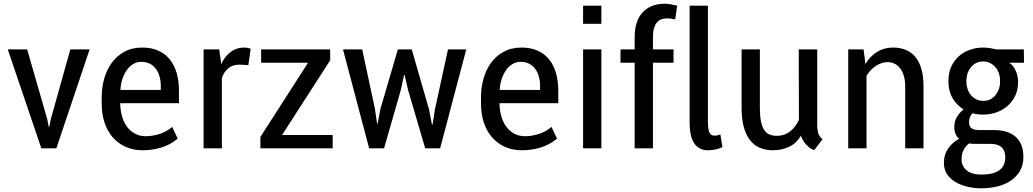

<svg xmlns="http://www.w3.org/2000/svg" viewBox="-20 -792 5513 1025"><path d="M231.9 -157.2 240.2 -115.2H243.2L251.5 -157.2L355.5 -528.3H458.5L280.8 0H200.7L21.5 -528.3H125Z M742.2 10.3Q690.9 10.3 650.1 -8.3Q609.4 -26.9 581.1 -59.8Q552.7 -92.8 537.8 -138.4Q522.9 -184.1 522.9 -238.3V-274.4Q522.9 -324.2 536.1 -371.6Q549.3 -418.9 576.2 -456.1Q603 -493.2 643.8 -515.6Q684.6 -538.1 739.3 -538.1Q788.6 -538.1 825.4 -521.5Q862.3 -504.9 886.7 -474.6Q911.1 -444.3 923.3 -401.6Q935.5 -358.9 935.5 -306.6V-241.2H622.1Q622.1 -240.7 621.8 -241.2Q621.6 -241.7 621.6 -241.2Q622.1 -206.1 630.9 -173.3Q639.6 -140.6 657.5 -116.2Q675.3 -91.8 702.1 -77.6Q729 -63.5 765.1 -64.9Q800.3 -66.4 835 -77.9Q869.6 -89.4 899.4 -114.3L928.7 -51.8Q887.7 -18.1 839.6 -3.9Q791.5 10.3 742.2 10.3ZM734.4 -461.9Q711.4 -461.9 692.1 -450.7Q672.9 -439.5 658.4 -419.9Q644 -400.4 634.8 -374Q625.5 -347.7 623 -316.9Q623.5 -316.4 623.5 -314.5Q623.5 -312.5 623.5 -312H838.4V-332Q838.4 -359.9 831.8 -383.5Q825.2 -407.2 812 -424.8Q798.8 -442.4 779.3 -452.1Q759.8 -461.9 734.4 -461.9Z M1305.7 -443.8Q1293.9 -444.8 1283 -445.8Q1272 -446.8 1257.8 -446.8Q1222.7 -446.8 1199.7 -428.2Q1176.8 -409.7 1164.6 -377V0H1066.9V-528.3H1150.4L1161.1 -449.7Q1179.7 -490.7 1210.9 -514.4Q1242.2 -538.1 1281.7 -538.1Q1291.5 -538.1 1301.5 -536.4Q1311.5 -534.7 1318.4 -532.2Z M1485.8 -71.3H1755.9V0H1370.1V-61L1624.5 -457H1374V-528.3H1742.7V-470.2Z M2270.5 -207.5 2286.1 -126.5H2289.1L2301.8 -207.5L2371.6 -528.3H2469.2L2329.6 0H2250L2158.7 -311L2140.1 -391.6H2137.2L2119.6 -311L2030.3 0H1950.7L1811 -528.3H1913.6L1981.9 -209.5Q1982.4 -205.6 1984.1 -194.3Q1985.8 -183.1 1987.5 -170.7Q1989.3 -158.2 1990.7 -147Q1992.2 -135.7 1993.2 -131.8H1996.1L2010.3 -208.5L2104 -528.3H2178.2Z M2767.1 10.3Q2715.8 10.3 2675 -8.3Q2634.3 -26.9 2606 -59.8Q2577.6 -92.8 2562.7 -138.4Q2547.9 -184.1 2547.9 -238.3V-274.4Q2547.9 -324.2 2561 -371.6Q2574.2 -418.9 2601.1 -456.1Q2627.9 -493.2 2668.7 -515.6Q2709.5 -538.1 2764.2 -538.1Q2813.5 -538.1 2850.3 -521.5Q2887.2 -504.9 2911.6 -474.6Q2936 -444.3 2948.2 -401.6Q2960.4 -358.9 2960.4 -306.6V-241.2H2647Q2647 -240.7 2646.7 -241.2Q2646.5 -241.7 2646.5 -241.2Q2647 -206.1 2655.8 -173.3Q2664.6 -140.6 2682.4 -116.2Q2700.2 -91.8 2727.1 -77.6Q2753.9 -63.5 2790 -64.9Q2825.2 -66.4 2859.9 -77.9Q2894.5 -89.4 2924.3 -114.3L2953.6 -51.8Q2912.6 -18.1 2864.5 -3.9Q2816.4 10.3 2767.1 10.3ZM2759.3 -461.9Q2736.3 -461.9 2717 -450.7Q2697.8 -439.5 2683.3 -419.9Q2668.9 -400.4 2659.7 -374Q2650.4 -347.7 2647.9 -316.9Q2648.4 -316.4 2648.4 -314.5Q2648.4 -312.5 2648.4 -312H2863.3V-332Q2863.3 -359.9 2856.7 -383.5Q2850.1 -407.2 2836.9 -424.8Q2823.7 -442.4 2804.2 -452.1Q2784.7 -461.9 2759.3 -461.9Z M3190.4 0H3092.8V-528.3H3190.4ZM3190.4 -665H3092.8V-761.7H3190.4Z M3368.2 0V-457H3292.5V-528.3H3368.2V-595.7Q3368.2 -637.2 3378.9 -670.2Q3389.6 -703.1 3410.2 -725.6Q3430.7 -748 3460.4 -760Q3490.2 -772 3528.3 -772Q3543.9 -772 3559.8 -769Q3575.7 -766.1 3595.2 -761.7L3584.5 -688.5Q3575.2 -690.4 3564 -692.1Q3552.7 -693.8 3540.5 -693.8Q3502.4 -693.8 3484.1 -668.5Q3465.8 -643.1 3465.8 -595.7V-528.3H3575.7V-457H3465.8V0Z M3661.6 -761.7H3759.3V-141.1Q3759.3 -101.6 3767.1 -84.7Q3774.9 -67.9 3794.4 -67.9Q3803.7 -67.9 3811.3 -69.8Q3818.8 -71.8 3825.7 -74.2L3836.9 -7.3Q3822.8 1 3802 5.6Q3781.2 10.3 3760.3 10.3Q3712.4 10.3 3687 -25.6Q3661.6 -61.5 3661.6 -139.6Z M4256.3 -68.8Q4232.9 -27.8 4193.4 -8.8Q4153.8 10.3 4106.4 10.3Q4066.9 10.3 4035.9 -3.2Q4004.9 -16.6 3983.4 -44.4Q3961.9 -72.3 3950.4 -115Q3939 -157.7 3939 -216.3V-528.3H4036.6V-215.3Q4036.6 -173.3 4042.2 -145Q4047.9 -116.7 4058.8 -99.4Q4069.8 -82 4086.7 -74.5Q4103.5 -66.9 4126.5 -66.9Q4148.4 -66.9 4166.7 -73.5Q4185.1 -80.1 4199.7 -91.8Q4214.4 -103.5 4225.6 -118.9Q4236.8 -134.3 4245.1 -151.9L4244.1 -528.3H4342.8V-117.2Q4343.8 -93.3 4349.1 -77.9Q4354.5 -62.5 4371.1 -48.8L4326.7 9.8Q4310.1 3.9 4297.4 -7.1Q4284.7 -18.1 4275.6 -30Q4266.6 -42 4261.7 -52.7Q4256.8 -63.5 4256.3 -68.8Z M4590.3 -528.3 4600.1 -449.7Q4624 -491.2 4661.9 -514.6Q4699.7 -538.1 4747.1 -538.1Q4785.6 -538.1 4815.9 -525.6Q4846.2 -513.2 4867.2 -487.5Q4888.2 -461.9 4899.2 -422.9Q4910.2 -383.8 4910.2 -330.6V0H4812.5V-329.1Q4812.5 -362.8 4804.9 -387.7Q4797.4 -412.6 4784.4 -428.7Q4771.5 -444.8 4754.6 -452.6Q4737.8 -460.4 4718.8 -460.4Q4689 -460.4 4658.7 -441.9Q4628.4 -423.3 4606 -388.2V0H4508.3V-528.3Z M5446.8 -457H5367.2Q5378.9 -450.2 5387.9 -438.7Q5397 -427.2 5402.8 -413.6Q5408.7 -399.9 5411.9 -385.3Q5415 -370.6 5415 -358.4V-352.5Q5415 -312.5 5399.7 -280.5Q5384.3 -248.5 5358.6 -226.3Q5333 -204.1 5299.6 -192.1Q5266.1 -180.2 5230 -180.2Q5214.4 -180.2 5199.7 -181.9Q5185.1 -183.6 5171.9 -187.5Q5163.1 -178.2 5158.2 -166.5Q5153.3 -154.8 5153.3 -139.6Q5153.3 -116.2 5167 -106.9Q5180.7 -97.7 5205.6 -97.7H5284.2Q5361.3 -97.7 5402.3 -61.5Q5443.4 -25.4 5443.4 45.4Q5443.4 89.4 5424.6 121.1Q5405.8 152.8 5374.8 173.3Q5343.8 193.8 5303 203.6Q5262.2 213.4 5218.3 213.4Q5185.5 213.4 5150.4 206.1Q5115.2 198.7 5085.9 182.6Q5056.6 166.5 5037.8 140.6Q5019 114.7 5019 77.1Q5019 33.2 5041.7 0.7Q5064.5 -31.7 5100.1 -51.3Q5074.7 -72.3 5074.7 -113.3Q5074.7 -144.5 5088.4 -167.5Q5102.1 -190.4 5124 -208Q5085.9 -231.4 5064.7 -269Q5043.5 -306.6 5043.5 -352.5V-363.3Q5043.5 -404.3 5058.3 -436.5Q5073.2 -468.8 5098.6 -491.5Q5124 -514.2 5157.7 -526.1Q5191.4 -538.1 5229 -538.1Q5246.6 -538.1 5263.4 -535.4Q5280.3 -532.7 5295.9 -528.3H5445.8ZM5186.5 -23.9Q5176.8 -23.9 5168.9 -24.4Q5161.1 -24.9 5154.3 -26.4Q5136.7 -15.6 5125 7.1Q5113.3 29.8 5113.3 59.1Q5113.3 94.2 5140.1 117.2Q5167 140.1 5218.3 140.1Q5281.7 140.1 5314.2 117.2Q5346.7 94.2 5346.7 47.4Q5346.7 12.2 5327.1 -5.9Q5307.6 -23.9 5266.6 -23.9ZM5139.2 -352.5Q5139.6 -333 5146 -314.9Q5152.3 -296.9 5164.1 -283.2Q5175.8 -269.5 5192.4 -261.5Q5209 -253.4 5230 -253.4Q5251 -253.4 5267.6 -262.2Q5284.2 -271 5295.4 -285.2Q5306.6 -299.3 5312.7 -316.9Q5318.8 -334.5 5318.8 -352.5V-363.3Q5318.8 -382.8 5312.5 -400.9Q5306.2 -418.9 5294.4 -432.9Q5282.7 -446.8 5266.1 -455.3Q5249.5 -463.9 5229 -463.9Q5207 -463.9 5190.4 -455.1Q5173.8 -446.3 5162.4 -431.9Q5150.9 -417.5 5145 -399.4Q5139.2 -381.3 5139.2 -363.3Z"/></svg>

Font: Ufes Sans
Style: Regular
Weight: 400
Designer: Ricardo Esteves, Filipe Motta, Cassio Ferreira, Ana Quintelato & Breno Mello
Foundry: ProDesignUfes - Ricardo Esteves, Filipe Motta, Cassio Ferreira, Ana Quintelato & Breno Mello (This is a derivative work,
Version: Version 2.0